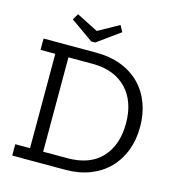

<svg xmlns="http://www.w3.org/2000/svg" viewBox="-120 -929 944 1030"><g transform="rotate(15 352.5 -413.5)"><path d="M315 -701H293L167 -790L187 -824L307 -763L422 -827L441 -792ZM665 -326Q665 -254 642.5 -194.5Q620 -135 577.5 -91.5Q535 -48 474 -24Q413 0 336 0H42V-63H124V-587H42V-650H333Q412 -650 474 -626Q536 -602 578.5 -558.5Q621 -515 643 -455.5Q665 -396 665 -326ZM587 -325Q587 -384 570.5 -432Q554 -480 521.5 -514.5Q489 -549 441.5 -568Q394 -587 332 -587H197V-63H332Q456 -63 521.5 -133.5Q587 -204 587 -325Z"/></g></svg>

Font: Zilla Slab Regular
Style: Regular
Weight: 400
Designer: Typotheque.com
Foundry: Typotheque type foundry
Version: Version 1.0; 2017